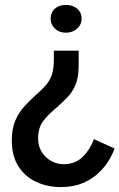

<svg xmlns="http://www.w3.org/2000/svg" viewBox="-20 -558 486 781"><path d="M300 -352V-291Q300 -242 286.5 -211.5Q273 -181 253 -161Q233 -141 211 -121Q180 -96 157.5 -68Q135 -40 135 6Q135 37 150 60.5Q165 84 188.5 97Q212 110 238 110Q287 110 317.5 79Q348 48 362 8L446 46Q439 67 423 94Q407 121 380.5 146Q354 171 316 187Q278 203 228 203Q172 203 126.5 181.5Q81 160 54.5 118Q28 76 28 14Q28 -34 42 -67Q56 -100 78 -124Q100 -148 124 -170Q145 -188 162 -206Q179 -224 189 -249Q199 -274 199 -313V-352ZM248 -538Q276 -538 294 -522.5Q312 -507 312 -482Q312 -458 293.5 -441.5Q275 -425 248 -425Q221 -425 203.5 -441.5Q186 -458 186 -482Q186 -507 203 -522.5Q220 -538 248 -538Z"/></svg>

Font: Reem Kufi Ink
Style: Regular
Weight: 400
Designer: Khaled Hosny
Version: Version 1.7